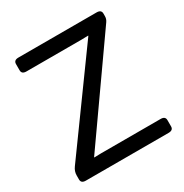

<svg xmlns="http://www.w3.org/2000/svg" viewBox="-163 -829 919 958"><g transform="rotate(-30 297.0 -350.0)"><path d="M58.6 0Q31.7 0 31.7 -22V-45.4Q31.7 -68.8 46.4 -88.9L430.2 -619.1V-621.1Q410.6 -620.1 391.1 -620.1H74.2Q47.4 -620.1 47.4 -642.1V-678.2Q47.4 -700.2 74.2 -700.2H524.4Q551.3 -700.2 551.3 -678.2V-663.1Q551.3 -647 541.5 -633.3L152.8 -81.1V-79.1Q166 -80.1 191.9 -80.1H535.2Q562 -80.1 562 -58.1V-22Q562 0 535.2 0Z"/></g></svg>

Font: Istok Web
Style: Regular
Weight: 400
Designer: Andrey V. Panov
Foundry: Andrey V. Panov
Version: Version 1.0.2g